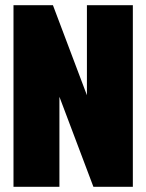

<svg xmlns="http://www.w3.org/2000/svg" viewBox="-20 -720 564 740"><path d="M32 0V-700H184L315 -353V-700H492V0H340L209 -347V0Z"/></svg>

Font: Tektur Condensed ExtraBold
Style: Regular
Weight: 800
Width: 3
Designer: Adam Jagosz
Foundry: Adam Jagosz
Version: Version 1.005;gftools[0.9.30]